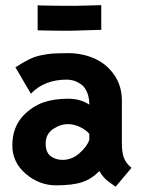

<svg xmlns="http://www.w3.org/2000/svg" viewBox="-20 -706 558 737"><path d="M368.7 -686V-591.3H360.4Q261.2 -587.9 248 -587.9Q183.1 -587.9 133.3 -589.4L124.5 -589.8V-686L133.8 -685.1Q181.2 -683.6 266.6 -683.6Q282.7 -683.6 316.4 -684.8Q350.1 -686 360.4 -686ZM155.3 -154.8Q155.3 -121.6 174.1 -106.9Q192.9 -92.3 220.2 -92.3Q256.3 -92.3 285.4 -118.2Q314.5 -144 322.8 -169.4V-192.4Q309.1 -208 286.4 -218.8Q263.7 -229.5 240.7 -229.5Q210.9 -229.5 183.1 -210.2Q155.3 -190.9 155.3 -154.8ZM447.8 -154.3Q447.8 -120.1 456.1 -99.1Q464.4 -78.1 484.9 -62L423.8 10.7Q418 6.3 406.7 -1.5Q395.5 -9.3 390.1 -13.7Q384.8 -18.1 376.7 -27.6Q368.7 -37.1 361.3 -49.3Q332.5 -19.5 296.1 -7.1Q259.8 5.4 195.3 5.4Q130.4 5.4 78.9 -38.8Q27.3 -83 27.3 -147.5Q27.3 -218.8 70.8 -263.7Q104.5 -297.9 145.5 -312.5Q186.5 -327.1 240.7 -327.1Q289.1 -327.1 322.8 -304.2Q322.8 -332.5 313.7 -353Q304.7 -373.5 290.3 -383.1Q275.9 -392.6 262.9 -396.5Q250 -400.4 236.8 -400.4Q149.9 -400.4 98.6 -346.2L39.1 -447.8Q70.8 -467.8 92.5 -478.5Q114.3 -489.3 140.6 -494.4Q167 -499.5 182.9 -500.5Q198.7 -501.5 240.7 -502Q296.4 -502 343 -481.2Q389.6 -460.4 418.7 -418.2Q447.8 -376 447.8 -319.8Z"/></svg>

Font: Fantasque Sans Mono
Style: Bold
Weight: 700
Monospace: yes
Designer: Jany Belluz
Version: Version 1.8.0 ; ttfautohint (v1.8.2)